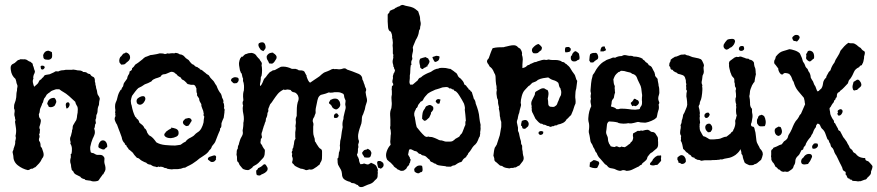

<svg xmlns="http://www.w3.org/2000/svg" viewBox="-20 -677 3569 781"><path d="M176 -249 172 -254Q176 -279 201 -279L205 -275Q211 -265 208 -259Q204 -251 203 -248Q196 -241 186 -241Q176 -241 176 -249ZM116 -357Q112 -350 114 -340.5Q116 -331 119 -324L128 -332Q132 -335 135 -339Q138 -346 140 -349Q142 -352 147 -354Q151 -360 157 -364Q159 -371 167 -372.5Q175 -374 182 -375Q193 -380 197.5 -382Q202 -384 204 -386Q206 -387 210 -387Q214 -387 216 -386Q224 -390 231 -391Q236 -391 239.5 -391.5Q243 -392 247 -393H265Q268 -393 271.5 -393Q275 -393 278 -394Q293 -392 294 -391Q300 -391 307 -390Q314 -389 319 -384H323Q328 -384 332 -382Q338 -376 346 -376Q352 -366 358 -365Q363 -363 364.5 -358.5Q366 -354 366 -349Q365 -344 368 -339Q367 -336 369 -330Q370 -327 370.5 -324.5Q371 -322 371 -319Q375 -308 375 -304Q376 -292 381 -287Q385 -281 386 -275Q383 -263 383 -258Q383 -251 382 -249Q377 -239 377 -228Q377 -217 372 -209Q372 -205 371.5 -202Q371 -199 371 -196Q368 -191 368.5 -186.5Q369 -182 370 -178Q370 -173 367 -171Q366 -163 365.5 -160Q365 -157 363 -154Q369 -139 363 -126Q361 -122 360 -119Q359 -116 357 -113Q354 -106 351.5 -97.5Q349 -89 347 -79Q346 -70 349 -58Q353 -54 360 -54Q371 -47 376 -47H387Q395 -47 400 -42Q405 -37 405 -32Q403 -19 406 -9Q408 -4 409 4.5Q410 13 407 19Q405 22 403.5 25Q402 28 400 32Q397 32 395 37Q389 45 386.5 48.5Q384 52 383 54Q382 57 377 59Q373 60 369.5 60.5Q366 61 361 61Q354 61 348 58Q343 57 339.5 57Q336 57 333 56Q326 56 325 52Q310 49 307 42Q297 37 289 33Q281 29 278 20Q276 18 273.5 16Q271 14 271 9Q269 2 269 -2.5Q269 -7 268 -9Q265 -17 265.5 -24Q266 -31 268 -36V-46Q266 -50 271 -52Q273 -62 272.5 -73Q272 -84 266 -93Q268 -98 267 -100Q263 -113 267 -121Q269 -125 269.5 -128.5Q270 -132 271 -135Q273 -141 273 -144Q272 -147 275 -152Q275 -165 279 -170Q286 -181 286 -182Q290 -187 291 -191Q292 -195 293 -200Q293 -205 295 -215Q296 -217 296 -224Q298 -241 292 -248Q288 -254 286 -263L261 -286Q253 -293 248.5 -296Q244 -299 239 -302Q234 -305 230 -307.5Q226 -310 221 -314H213Q211 -314 209 -314Q207 -314 205 -313Q197 -310 192.5 -308.5Q188 -307 184 -303Q181 -300 177 -298Q170 -292 170 -292Q168 -289 166 -285Q165 -283 163.5 -281Q162 -279 160 -277L157 -269Q156 -267 156 -265Q156 -263 155 -261Q150 -254 150 -250Q142 -234 142 -227Q142 -220 138 -212Q138 -201 142 -196Q147 -191 146 -183Q145 -175 142 -166Q138 -158 143 -149Q141 -143 142 -140Q142 -135 139 -130Q143 -122 139 -114Q138 -111 138.5 -108.5Q139 -106 139 -104Q145 -98 145 -85Q145 -79 150 -76Q152 -71 153 -67Q154 -63 156 -58Q161 -42 151 -32Q146 -20 139 -12.5Q132 -5 124 3Q118 5 116.5 6.5Q115 8 113 9Q105 9 103 11Q99 15 93 15Q71 10 52.5 -4.5Q34 -19 34 -44L31 -59Q33 -63 35 -69Q35 -73 37 -77Q42 -90 42 -96Q41 -101 43 -107Q45 -114 44.5 -117.5Q44 -121 43 -124Q47 -140 45 -155Q43 -170 41 -182Q44 -187 42 -192Q40 -198 41 -200Q37 -208 39 -219Q41 -229 37 -236Q37 -244 37.5 -248.5Q38 -253 40 -258Q44 -267 46 -281Q46 -289 47 -297.5Q48 -306 49 -307Q49 -313 49.5 -316.5Q50 -320 51 -324V-329Q46 -341 46 -346L43 -356Q27 -369 24 -392Q23 -400 23.5 -405Q24 -410 29 -415Q34 -417 36.5 -419Q39 -421 40 -421Q46 -426 49.5 -429.5Q53 -433 55 -433Q59 -433 62 -436H69Q77 -435 81 -436Q82 -436 88 -434Q99 -427 99 -427Q104 -427 108 -422L112 -419Q115 -410 114 -410Q117 -406 118 -399Q120 -391 122 -388Q122 -383 120.5 -379.5Q119 -376 117 -372Q114 -363 116 -357ZM147 -396 145 -406Q146 -410 152 -410Q160 -410 162 -404Q162 -401 159 -397.5Q156 -394 152 -394Q151 -394 147 -396ZM258 -261Q266 -256 262 -246Q260 -241 256.5 -238Q253 -235 250 -236Q246 -251 248.5 -256Q251 -261 258 -261ZM404 -69H401Q394 -69 391 -72Q380 -75 380 -81Q380 -89 384 -96Q388 -103 393 -105Q395 -106 399 -106Q407 -106 412 -98Q417 -90 416 -79Q412 -77 409 -74Q406 -71 404 -69ZM176 -471Q180 -470 183.5 -468.5Q187 -467 191 -465Q194 -445 189.5 -440Q185 -435 179 -434H174Q169 -434 164.5 -435Q160 -436 157 -441Q156 -444 156 -448Q154 -453 160 -462Q165 -469 172 -470Z M694 -462Q702 -461 705 -459.5Q708 -458 711 -456Q718 -456 724 -452Q726 -451 727 -450Q728 -449 730 -447Q735 -440 744 -435Q748 -433 749.5 -430Q751 -427 753 -425Q758 -419 760.5 -417Q763 -415 767 -414Q769 -412 771.5 -410Q774 -408 776 -406Q785 -404 785 -402Q793 -397 793 -397V-395Q801 -393 805 -389Q807 -387 809.5 -385Q812 -383 815 -381Q819 -376 829 -371Q836 -359 843 -353Q851 -346 856 -335L861 -328Q864 -319 868.5 -310.5Q873 -302 879 -295Q883 -285 883 -281Q886 -276 888 -270.5Q890 -265 888 -260Q892 -255 892 -244Q890 -236 894 -231Q893 -226 893 -224Q893 -222 893 -220L890 -198Q885 -188 881 -176Q881 -171 880.5 -164.5Q880 -158 875 -154V-148Q871 -140 869.5 -135.5Q868 -131 866 -127Q864 -122 862.5 -118Q861 -114 859 -109L855 -99Q853 -95 851 -93Q848 -90 844 -84.5Q840 -79 840 -76Q838 -71 832 -66Q829 -63 828 -60Q822 -53 815.5 -48.5Q809 -44 803 -40Q791 -33 780 -23Q758 -7 752 -5Q741 0 733 5Q726 5 722 7Q716 10 709 10Q707 11 700 11H695Q690 11 686 11Q682 11 679 12Q674 11 670 11Q666 11 664 10Q659 10 657 7Q649 7 646 4Q640 1 632 1Q631 1 630.5 1.5Q630 2 628 2Q626 2 624 0Q621 3 618 3Q617 3 616.5 2.5Q616 2 615 2Q611 0 606 0L599 -3Q594 -6 593 -7Q580 -8 575 -15L567 -18Q554 -24 550 -28Q545 -34 537 -35Q530 -43 527.5 -45.5Q525 -48 524 -50Q522 -54 519 -57L512 -63Q507 -68 504 -69Q502 -73 500.5 -75Q499 -77 497 -79Q494 -82 494 -86Q492 -86 489 -89Q486 -92 488 -94Q483 -97 479.5 -104Q476 -111 475 -119Q470 -133 467.5 -139.5Q465 -146 463 -151Q461 -156 459.5 -160.5Q458 -165 456 -170Q452 -175 448 -185.5Q444 -196 450 -205Q448 -211 449 -213Q450 -216 448 -220Q450 -226 449 -232Q448 -236 448 -244Q448 -252 450 -258Q452 -264 455 -270Q457 -280 460 -289.5Q463 -299 468 -307Q470 -312 475 -314Q474 -318 477 -321Q480 -324 481 -327Q482 -337 487 -343Q492 -349 497 -357Q498 -365 502 -372Q507 -377 507 -386Q511 -388 514.5 -391Q518 -394 517 -399Q525 -405 530 -414Q538 -420 542 -422Q548 -427 555.5 -432.5Q563 -438 565 -441Q573 -447 577 -447Q592 -453 592 -453L601 -454Q612 -456 618 -457Q624 -458 630 -460Q636 -460 641 -459.5Q646 -459 651 -457Q653 -457 659 -459Q660 -460 662 -460Q665 -460 667 -459Q678 -461 682.5 -460.5Q687 -460 689 -460ZM809 -216 808 -218Q808 -225 803 -235Q798 -246 799 -253Q796 -258 793 -263.5Q790 -269 790 -276L784 -285Q780 -289 782 -295Q780 -299 779.5 -302Q779 -305 779 -310V-318L778 -319Q776 -324 774.5 -327Q773 -330 768 -332H757Q751 -334 748.5 -334Q746 -334 744 -335Q740 -337 738 -341Q734 -345 730.5 -348Q727 -351 724 -352Q718 -354 716 -361Q712 -363 706 -367Q701 -370 698 -375Q691 -379 689 -382Q683 -385 678 -385Q676 -385 675 -384.5Q674 -384 673 -384Q665 -381 659 -378Q653 -375 648 -375Q638 -375 633 -365Q628 -363 623 -361Q618 -359 613 -358Q608 -356 603.5 -353.5Q599 -351 596 -346Q582 -338 569 -334Q562 -329 556 -325.5Q550 -322 543 -319Q538 -315 529.5 -304Q521 -293 517 -287L514 -277Q513 -274 513 -271.5Q513 -269 512 -267Q513 -252 515 -250Q518 -234 521.5 -223Q525 -212 530 -202Q536 -198 536 -194Q544 -191 547 -178Q554 -173 559.5 -168Q565 -163 568 -155Q575 -152 579 -137L586 -127Q596 -122 602.5 -115Q609 -108 616 -98Q631 -89 652.5 -87Q674 -85 692 -85Q694 -85 696 -85.5Q698 -86 700 -86Q710 -88 714 -88Q717 -90 719.5 -91.5Q722 -93 724 -95Q730 -99 734 -100Q739 -107 744.5 -111Q750 -115 755 -117L762 -121Q764 -123 768 -125Q777 -135 784 -139Q793 -144 799 -155Q805 -166 808 -179Q808 -185 809 -191Q810 -197 811 -203Q808 -205 808 -209Q808 -214 809 -216ZM568 -284 570 -281Q574 -273 566 -262Q564 -258 559 -254.5Q554 -251 550 -251Q546 -251 543 -252.5Q540 -254 538 -256Q536 -260 535.5 -264Q535 -268 537 -273Q539 -277 547 -281.5Q555 -286 562 -286Q564 -286 568 -284ZM677 -155 675 -158Q686 -157 695 -153.5Q704 -150 706 -142Q709 -127 698 -121.5Q687 -116 675 -115Q656 -115 649 -125Q647 -131 650 -134Q654 -138 655 -141L666 -149Q669 -151 671.5 -152Q674 -153 677 -155ZM757 -193Q761 -187 759 -184Q756 -181 754 -176Q747 -165 745 -165Q740 -165 738 -164Q736 -165 734 -166Q732 -167 730 -169Q726 -171 724.5 -176.5Q723 -182 727 -187L734 -194Q739 -195 747 -197Q753 -197 757 -193ZM859 -29Q856 -24 852.5 -21Q849 -18 843 -18Q838 -18 836 -20Q834 -22 831 -24Q825 -27 825.5 -31Q826 -35 829 -37Q831 -39 835 -40Q839 -41 847 -44Q849 -45 852 -45Q857 -45 859 -40V-36Q857 -34 859 -29ZM466 -423Q464 -430 466 -437.5Q468 -445 473 -448Q481 -460 485 -460Q489 -460 492 -464Q500 -462 505 -456Q510 -450 509 -440Q507 -434 504.5 -431Q502 -428 499 -426Q491 -420 489 -417Q485 -414 473 -414Z M943 -339Q939 -338 934 -338Q929 -338 927 -341Q925 -343 923.5 -344.5Q922 -346 920 -348Q919 -355 924 -358.5Q929 -362 935 -363Q940 -363 945.5 -361.5Q951 -360 951 -353Q951 -345 943 -339ZM1044 -369 1041 -363Q1041 -358 1040.5 -352.5Q1040 -347 1039 -342Q1038 -340 1037.5 -334Q1037 -328 1039 -327Q1043 -330 1048 -341Q1051 -349 1053 -353.5Q1055 -358 1061 -363Q1063 -366 1065 -368.5Q1067 -371 1069 -374Q1075 -380 1078 -384Q1080 -385 1082.5 -386Q1085 -387 1087 -389Q1089 -391 1092 -391Q1095 -391 1098 -392Q1108 -397 1112.5 -400Q1117 -403 1122 -405Q1125 -406 1132 -406Q1141 -406 1150 -403.5Q1159 -401 1167 -397H1182Q1193 -394 1195 -391Q1200 -391 1207 -390.5Q1214 -390 1218 -386Q1221 -381 1223 -376.5Q1225 -372 1227 -370V-366Q1235 -342 1242 -341Q1254 -349 1259.5 -353Q1265 -357 1270 -360Q1275 -363 1279.5 -366.5Q1284 -370 1289 -375Q1299 -383 1301 -383Q1309 -386 1313 -387.5Q1317 -389 1321 -391Q1329 -396 1336 -397Q1341 -395 1343 -396H1345H1350Q1352 -396 1354.5 -395.5Q1357 -395 1359 -395Q1368 -395 1375 -398Q1377 -399 1381 -399Q1387 -399 1392 -394Q1416 -386 1425 -382Q1434 -378 1440 -376Q1454 -369 1454 -354Q1455 -352 1456 -350Q1457 -348 1458 -346Q1459 -344 1459 -342.5Q1459 -341 1460 -339Q1463 -333 1464 -328Q1465 -323 1467 -320Q1472 -312 1467 -303Q1469 -288 1471 -281Q1475 -268 1471 -259Q1466 -246 1464 -232Q1462 -227 1460.5 -222Q1459 -217 1457 -212Q1452 -204 1452 -195Q1452 -190 1451.5 -185Q1451 -180 1450 -175Q1446 -164 1442.5 -153Q1439 -142 1437 -130Q1436 -123 1437 -115Q1437 -111 1439 -107Q1442 -101 1437 -90Q1437 -83 1438 -79Q1435 -71 1436 -64Q1436 -54 1432 -49Q1433 -41 1437 -37Q1437 -35 1438 -33.5Q1439 -32 1440 -30Q1440 -20 1446 -9Q1455 -9 1461 -12Q1470 -9 1472 -8.5Q1474 -8 1476 -8Q1480 -8 1483 -11Q1485 -11 1489 -15Q1501 -10 1505.5 -7Q1510 -4 1512 1Q1518 13 1517 17Q1515 21 1517 26Q1516 30 1516 39Q1516 46 1511 51Q1504 57 1499 63Q1492 70 1477 74L1463 80Q1461 81 1457.5 82.5Q1454 84 1449 84Q1445 84 1443 83Q1436 79 1437 77L1436 76Q1426 73 1426 71Q1421 69 1419.5 68.5Q1418 68 1416 68Q1408 68 1405 63Q1391 60 1381 53Q1371 46 1371 30Q1370 20 1367 14Q1364 8 1359 0Q1354 -7 1353.5 -15Q1353 -23 1353 -28Q1351 -32 1356 -35Q1357 -38 1357 -42Q1357 -46 1358 -49Q1358 -52 1358.5 -55.5Q1359 -59 1361 -62Q1364 -73 1363 -79Q1363 -81 1362.5 -83.5Q1362 -86 1363 -90Q1363 -105 1367 -116Q1369 -132 1370.5 -142Q1372 -152 1374 -160Q1371 -177 1377 -193Q1377 -198 1377.5 -201.5Q1378 -205 1379 -208L1382 -221Q1387 -237 1386 -243Q1385 -247 1384.5 -250.5Q1384 -254 1385 -259Q1387 -268 1384 -272Q1380 -281 1380 -284Q1380 -288 1378.5 -292Q1377 -296 1373 -297L1366 -300Q1360 -302 1354 -302H1341Q1333 -300 1324 -300Q1322 -300 1321 -300.5Q1320 -301 1318 -301Q1316 -301 1312 -299Q1305 -296 1298.5 -294.5Q1292 -293 1285 -291Q1277 -286 1274 -278Q1271 -270 1269 -258Q1266 -245 1264.5 -236.5Q1263 -228 1264 -220Q1264 -215 1261 -210Q1260 -208 1259.5 -205.5Q1259 -203 1258 -201Q1252 -194 1252 -184Q1256 -173 1255 -169Q1254 -166 1254 -162Q1254 -151 1254 -140.5Q1254 -130 1257 -122L1260 -113Q1261 -108 1261 -102Q1263 -100 1264.5 -97.5Q1266 -95 1268 -91Q1272 -85 1276 -79Q1280 -73 1285 -71Q1290 -68 1290 -60.5Q1290 -53 1290 -45Q1290 -37 1289.5 -31Q1289 -25 1286 -20Q1282 -14 1281 -10Q1279 -5 1276 -5Q1274 -3 1272.5 -2Q1271 -1 1269 1Q1260 7 1255 10Q1250 13 1245 13Q1241 13 1239 12Q1232 14 1228 15Q1226 15 1226 15Q1222 15 1220 13Q1210 9 1203 9Q1200 8 1189.5 3Q1179 -2 1177 -5Q1175 -9 1172 -11Q1170 -11 1168 -17Q1173 -31 1169 -38Q1166 -44 1169 -51Q1164 -58 1170 -65Q1169 -69 1170 -72Q1174 -76 1174 -84Q1176 -91 1176 -94.5Q1176 -98 1177 -102Q1177 -105 1182 -113Q1181 -116 1181 -119.5Q1181 -123 1181 -126V-139Q1182 -145 1182.5 -149.5Q1183 -154 1183 -157Q1182 -159 1182 -161.5Q1182 -164 1182 -166Q1183 -171 1183.5 -176Q1184 -181 1183 -187Q1182 -195 1187 -206V-215Q1187 -226 1187.5 -238Q1188 -250 1191 -261Q1196 -272 1194.5 -280.5Q1193 -289 1188 -294Q1183 -301 1174 -302Q1167 -303 1162 -311Q1152 -313 1150 -313Q1148 -313 1146.5 -312.5Q1145 -312 1143 -312Q1141 -312 1140.5 -311.5Q1140 -311 1139 -311Q1138 -311 1134 -313Q1118 -305 1109.5 -294.5Q1101 -284 1093 -272Q1085 -259 1079 -253Q1078 -251 1077 -248.5Q1076 -246 1075 -243Q1074 -241 1073 -238.5Q1072 -236 1071 -233Q1073 -223 1068 -218Q1068 -212 1066.5 -206Q1065 -200 1062 -195Q1061 -190 1061 -187Q1061 -184 1060 -182Q1059 -180 1058 -178.5Q1057 -177 1057 -175Q1056 -171 1055 -168.5Q1054 -166 1053 -164Q1052 -160 1051 -157Q1050 -154 1049 -151Q1049 -149 1047 -143Q1045 -139 1044 -134Q1043 -129 1045 -123Q1047 -116 1041 -112Q1041 -105 1040 -102Q1038 -94 1044 -89Q1047 -85 1048 -81Q1051 -76 1053 -73Q1055 -70 1057 -68Q1058 -64 1057 -57Q1057 -40 1048 -32L1031 -14Q1023 -7 1018 -5Q1014 -3 1011 -1Q1008 1 1006 5Q995 14 989 15Q979 15 970 11Q969 11 966 8Q963 5 962 3Q954 -5 952 -12Q950 -18 945 -21Q944 -26 944 -30.5Q944 -35 944 -39Q943 -41 943 -43.5Q943 -46 942 -49Q943 -54 943 -62Q943 -68 947 -72Q947 -77 948 -81.5Q949 -86 951 -88Q952 -93 953 -96.5Q954 -100 955 -103Q956 -106 957 -109Q958 -112 959 -114Q966 -126 967 -130Q968 -134 968 -136Q966 -147 968 -152Q969 -157 969.5 -164Q970 -171 970 -173Q969 -176 971 -182Q972 -186 972 -192Q972 -203 970.5 -210Q969 -217 968 -224Q966 -237 969 -248Q967 -252 967 -255.5Q967 -259 967 -262L970 -269Q968 -286 969 -295Q970 -304 972 -309Q973 -323 972.5 -329Q972 -335 971 -340Q967 -349 969 -356Q967 -361 966 -364Q965 -367 965 -369Q964 -371 964 -373.5Q964 -376 963 -378Q959 -380 959 -384L956 -391Q951 -414 952.5 -423Q954 -432 957 -439Q961 -444 962 -445.5Q963 -447 964 -447Q965 -447 965.5 -446.5Q966 -446 967 -446Q976 -458 984 -458Q989 -461 995 -461Q1000 -461 1001 -462Q1015 -461 1022 -452Q1023 -449 1028 -444Q1030 -441 1035 -437Q1036 -434 1038 -431.5Q1040 -429 1042 -426Q1047 -420 1044 -412Q1048 -391 1044 -369ZM1318 -260 1322 -267Q1324 -272 1328 -272Q1334 -276 1342 -276Q1353 -276 1357 -270Q1359 -268 1361 -264.5Q1363 -261 1363 -258Q1367 -247 1358 -238Q1352 -232 1347 -232Q1344 -232 1340 -234Q1332 -238 1330 -244Q1329 -247 1326.5 -249.5Q1324 -252 1322 -254Q1318 -255 1318 -260ZM1358 -207Q1355 -197 1346 -197Q1342 -197 1339 -198Q1337 -207 1340.5 -211.5Q1344 -216 1348 -216Q1351 -216 1352 -215ZM1051 -469Q1044 -472 1041 -474L1039 -477Q1027 -492 1033 -501Q1040 -505 1046 -505Q1052 -505 1055 -501.5Q1058 -498 1059 -494Q1062 -484 1059 -479Q1056 -474 1051 -469ZM1065 -449Q1069 -455 1069 -455Q1076 -462 1083 -462Q1084 -463 1088 -463Q1092 -463 1093 -460Q1098 -458 1102.5 -452Q1107 -446 1104 -438Q1099 -430 1096 -425.5Q1093 -421 1087 -418L1075 -419Q1071 -429 1068 -433Q1064 -439 1065 -449ZM1022 17Q1024 15 1026 13.5Q1028 12 1030 7Q1032 6 1034.5 5Q1037 4 1040 2Q1042 1 1044 -0.5Q1046 -2 1048 -4Q1050 -6 1052 -7.5Q1054 -9 1056 -9Q1057 -9 1061 -7Q1064 -2 1067 3Q1070 8 1068 15Q1064 22 1057.5 26Q1051 30 1043 33Q1039 37 1035 37Q1031 37 1025 35Q1023 32 1022.5 27Q1022 22 1022 17ZM1462 -37Q1461 -39 1460 -41.5Q1459 -44 1457 -46Q1453 -50 1453 -56Q1459 -65 1462 -66.5Q1465 -68 1467 -68Q1472 -68 1476 -72Q1487 -66 1488 -62L1491 -55Q1489 -43 1486.5 -39.5Q1484 -36 1479 -36Q1474 -36 1470.5 -36Q1467 -36 1462 -37Z M1522 -22Q1527 -23 1531 -20Q1535 -17 1538 -15Q1543 -6 1538 2Q1536 4 1533 6.5Q1530 9 1528 9Q1524 7 1522 6Q1520 5 1518 5Q1513 -14 1514.5 -18Q1516 -22 1519 -22ZM1750 -12H1746Q1743 -16 1736 -18Q1729 -20 1728 -27Q1724 -29 1716 -37Q1710 -44 1699 -45Q1693 -47 1692 -50Q1686 -52 1684 -52Q1682 -54 1680 -56Q1678 -58 1676 -60Q1673 -62 1666 -63L1656 -68Q1652 -70 1650 -70Q1648 -70 1644 -68Q1642 -60 1642 -58Q1642 -56 1640 -48Q1642 -44 1644 -41Q1648 -37 1647 -33Q1652 -28 1650 -25Q1648 -19 1648 -16Q1644 -12 1644 -6Q1642 -4 1640.5 -2.5Q1639 -1 1637 1Q1633 7 1632 10L1626 14Q1623 18 1615 18Q1610 18 1608 17Q1605 15 1602.5 14Q1600 13 1597 12Q1593 7 1587 4Q1581 0 1580 -4Q1574 -10 1574 -10Q1570 -15 1567.5 -16.5Q1565 -18 1563 -20Q1561 -22 1559 -23.5Q1557 -25 1555 -27Q1547 -42 1552.5 -59.5Q1558 -77 1569 -88Q1568 -93 1567.5 -98Q1567 -103 1568 -108Q1569 -121 1569 -125Q1569 -129 1570 -131V-136Q1570 -139 1569.5 -142Q1569 -145 1569 -148Q1566 -155 1567 -161Q1568 -163 1568 -165Q1568 -167 1568 -169Q1568 -182 1568 -191Q1568 -200 1567 -208Q1566 -224 1572 -237Q1573 -244 1573.5 -251Q1574 -258 1573 -265Q1571 -281 1574 -292V-304Q1574 -311 1573 -314Q1574 -317 1574 -324Q1574 -328 1579 -330Q1580 -334 1579 -337Q1576 -340 1576 -344Q1576 -348 1576.5 -350.5Q1577 -353 1578 -356Q1579 -360 1578 -367Q1580 -372 1580.5 -375.5Q1581 -379 1583 -381Q1585 -383 1585.5 -386.5Q1586 -390 1587 -393Q1583 -395 1583 -400Q1583 -405 1580 -406Q1580 -408 1580 -410.5Q1580 -413 1579 -415Q1577 -421 1577 -425Q1577 -431 1578 -434Q1579 -436 1579 -438.5Q1579 -441 1580 -443Q1579 -445 1579.5 -447.5Q1580 -450 1580 -452Q1580 -457 1578 -459V-481Q1576 -492 1578 -503Q1577 -508 1577 -514Q1577 -517 1575 -523Q1576 -527 1574 -537Q1573 -540 1572 -542.5Q1571 -545 1570 -548Q1560 -551 1558.5 -566Q1557 -581 1557 -589V-618Q1558 -620 1559.5 -621.5Q1561 -623 1563 -625L1566 -633Q1574 -637 1579 -639Q1583 -639 1589 -645Q1595 -647 1597 -649L1606 -652Q1611 -657 1619 -657Q1624 -655 1630 -653.5Q1636 -652 1642 -651Q1644 -650 1646.5 -650Q1649 -650 1651 -649Q1662 -646 1668.5 -641Q1675 -636 1681 -631Q1686 -616 1687.5 -611Q1689 -606 1689 -596Q1690 -593 1690 -590.5Q1690 -588 1691 -586Q1692 -581 1691 -575Q1688 -565 1689 -564Q1689 -561 1688.5 -559.5Q1688 -558 1686 -555Q1684 -553 1684 -548Q1682 -531 1671 -514L1664 -497Q1662 -493 1661 -490Q1660 -487 1659 -483Q1661 -476 1660 -469.5Q1659 -463 1657 -456Q1656 -451 1656 -449Q1656 -447 1656 -446Q1658 -439 1657 -436Q1656 -433 1654 -430Q1652 -426 1653 -418Q1655 -412 1651 -412Q1650 -406 1649.5 -400.5Q1649 -395 1649 -390Q1649 -384 1648.5 -379.5Q1648 -375 1647 -370Q1647 -364 1647 -359Q1647 -354 1646 -349Q1644 -338 1650 -332Q1652 -333 1656 -333H1659Q1665 -338 1669.5 -342Q1674 -346 1679 -350Q1684 -361 1692 -362Q1696 -366 1699.5 -368.5Q1703 -371 1707 -373Q1710 -375 1713.5 -376.5Q1717 -378 1721 -380Q1726 -382 1730 -383.5Q1734 -385 1739 -389Q1746 -394 1756 -397Q1763 -397 1767 -400Q1772 -401 1775 -401Q1778 -401 1781 -401Q1794 -401 1804 -398Q1806 -397 1810 -397H1812Q1824 -389 1826.5 -387Q1829 -385 1831 -383Q1838 -380 1841 -372Q1845 -362 1852 -359Q1860 -351 1863.5 -346Q1867 -341 1869 -333Q1877 -330 1880 -322Q1885 -320 1886 -314Q1891 -312 1893 -309Q1894 -305 1899 -303L1903 -290Q1904 -287 1905 -284Q1906 -281 1907 -276Q1914 -268 1915 -256Q1921 -241 1925 -226.5Q1929 -212 1930 -197Q1931 -189 1932 -183Q1933 -177 1935 -169Q1934 -162 1935 -154Q1935 -149 1933 -139Q1934 -135 1933 -131Q1932 -129 1932 -123Q1929 -119 1927.5 -115Q1926 -111 1924 -106Q1920 -96 1914 -90Q1904 -82 1898 -71L1892 -62Q1890 -59 1885 -54Q1883 -47 1880 -45Q1878 -44 1876 -38Q1864 -31 1861 -24Q1858 -17 1851 -17Q1848 -16 1842.5 -13Q1837 -10 1835 -8Q1831 -4 1825 -4Q1821 -4 1814 1H1804Q1797 1 1795 0.5Q1793 0 1792 -1Q1784 -2 1778.5 -2.5Q1773 -3 1768 -4Q1758 -5 1750 -12ZM1795 -323Q1790 -322 1785 -322Q1781 -322 1777 -320.5Q1773 -319 1767 -317L1757 -314Q1752 -313 1750 -312Q1748 -311 1746 -310L1733 -304Q1729 -302 1726 -300Q1723 -298 1720 -296Q1717 -292 1710 -285Q1707 -282 1705 -278.5Q1703 -275 1701 -271Q1698 -265 1694 -265Q1689 -263 1688 -259Q1687 -257 1683 -253Q1680 -249 1679 -244Q1677 -238 1673 -237Q1672 -234 1670.5 -230.5Q1669 -227 1667 -224Q1664 -217 1665 -208Q1668 -199 1668 -197Q1668 -192 1669 -190Q1671 -174 1675 -160Q1683 -150 1690.5 -141Q1698 -132 1708 -123Q1713 -120 1717 -120Q1719 -120 1721 -122Q1725 -120 1731 -120Q1736 -120 1740.5 -118.5Q1745 -117 1750 -115Q1753 -113 1759 -111Q1767 -106 1772 -106H1776Q1784 -104 1786 -103Q1788 -102 1790 -101.5Q1792 -101 1795 -101H1805H1810Q1820 -101 1825 -106Q1827 -107 1828.5 -108.5Q1830 -110 1832 -112Q1835 -113 1841 -117L1848 -121Q1853 -130 1859 -135Q1861 -139 1862.5 -143Q1864 -147 1866 -152Q1869 -161 1873 -169Q1873 -174 1873 -179Q1873 -184 1875 -186Q1874 -201 1873 -210Q1872 -219 1871 -227Q1870 -231 1871 -234Q1872 -237 1870 -246Q1869 -248 1868.5 -251.5Q1868 -255 1866 -258Q1864 -261 1862.5 -264.5Q1861 -268 1859 -271Q1856 -276 1849 -287.5Q1842 -299 1837 -303Q1835 -306 1830 -307Q1826 -309 1825 -313Q1820 -313 1818 -314.5Q1816 -316 1814 -318Q1813 -317 1810 -317Q1807 -317 1804 -321Q1800 -323 1795 -323ZM1742 -242Q1744 -234 1741 -229Q1738 -224 1733 -219V-214Q1726 -199 1726 -199Q1722 -196 1716 -190Q1713 -186 1708 -186H1705L1697 -194Q1697 -207 1699 -217Q1701 -227 1708 -235Q1710 -240 1711 -241.5Q1712 -243 1714 -245Q1722 -249 1724.5 -249.5Q1727 -250 1728 -250Q1734 -250 1742 -242ZM1772 -272Q1771 -270 1770.5 -267Q1770 -264 1769 -261Q1769 -255 1764 -255Q1758 -255 1756 -259Q1753 -262 1752 -265Q1755 -274 1764 -274Q1766 -274 1772 -272ZM1719 -411V-407Q1715 -407 1712 -404Q1709 -401 1705 -401Q1701 -397 1700.5 -396.5Q1700 -396 1699 -396Q1696 -396 1692.5 -399Q1689 -402 1689 -404V-409Q1684 -426 1687 -433.5Q1690 -441 1695 -440Q1701 -443 1705 -443L1710 -445L1722 -439Q1722 -437 1726 -431Q1728 -428 1726.5 -423.5Q1725 -419 1723 -416ZM1767 -448Q1769 -443 1766 -436Q1763 -429 1758 -428Q1755 -425 1749 -425Q1746 -428 1742.5 -435Q1739 -442 1739 -445Q1746 -447 1748.5 -448Q1751 -449 1754 -450Q1759 -450 1767 -448ZM1697 -2Q1699 6 1699 14Q1699 24 1689 24Q1686 28 1682 28Q1675 28 1667 22Q1664 13 1665 11Q1667 6 1669 5Q1671 4 1671 3Q1677 -2 1680.5 -3Q1684 -4 1688 -4Q1694 -4 1697 -2Z M2103 -164 2100 -165Q2099 -172 2101 -178Q2103 -182 2102 -185Q2111 -189 2116 -189Q2123 -189 2127 -183Q2134 -174 2128 -163Q2120 -156 2118 -154.5Q2116 -153 2114 -153Q2106 -153 2105 -156.5Q2104 -160 2103 -164ZM2105 -400Q2119 -403 2123 -409Q2127 -413 2132 -413Q2140 -419 2141 -418Q2151 -423 2154 -424Q2156 -424 2157.5 -424.5Q2159 -425 2161 -425Q2165 -427 2168 -428Q2171 -429 2172 -429Q2187 -434 2192 -434H2195Q2197 -434 2198.5 -433.5Q2200 -433 2202 -433Q2204 -433 2212 -435Q2216 -434 2219 -433.5Q2222 -433 2226 -433Q2233 -433 2240 -433Q2247 -433 2255 -431Q2261 -430 2267 -425Q2275 -425 2279 -419Q2287 -415 2287 -413Q2296 -407 2302 -396Q2305 -391 2307.5 -387Q2310 -383 2314 -378Q2320 -371 2322 -361Q2324 -352 2328 -348Q2327 -340 2326 -332.5Q2325 -325 2324 -317Q2320 -305 2320 -287Q2320 -284 2320 -280Q2320 -276 2321 -272Q2322 -263 2321 -256Q2316 -245 2314.5 -239Q2313 -233 2311 -228Q2309 -223 2307 -218.5Q2305 -214 2303 -209Q2295 -202 2292 -198Q2290 -196 2288.5 -194.5Q2287 -193 2285 -192Q2280 -182 2270 -177Q2260 -172 2248 -170Q2247 -167 2242 -167H2240Q2237 -168 2233 -164Q2225 -164 2223 -162Q2222 -161 2219 -161Q2217 -161 2212 -164Q2205 -164 2200 -168Q2196 -170 2190 -170Q2188 -172 2186 -173Q2184 -174 2179 -174Q2171 -179 2167 -184Q2163 -189 2158 -194Q2151 -210 2148 -215Q2145 -219 2143 -227V-237Q2141 -241 2143 -245Q2138 -258 2145 -271Q2147 -274 2148 -277Q2149 -280 2151 -283Q2154 -288 2156 -294Q2155 -302 2161.5 -305.5Q2168 -309 2173 -312Q2176 -314 2180.5 -316Q2185 -318 2190 -318Q2195 -318 2198 -315Q2204 -311 2207 -311Q2212 -303 2211 -293Q2210 -283 2208 -276Q2209 -271 2209.5 -266Q2210 -261 2210 -256Q2210 -246 2218 -243Q2227 -242 2230 -242Q2233 -242 2235 -243Q2243 -248 2244.5 -250.5Q2246 -253 2247 -256Q2248 -260 2252 -268Q2256 -280 2259 -285Q2263 -290 2263 -300Q2263 -306 2262 -309Q2260 -313 2260 -317Q2255 -322 2254 -328.5Q2253 -335 2251 -340Q2243 -348 2231 -351Q2220 -354 2210 -362Q2200 -361 2189 -359Q2178 -357 2168 -352Q2163 -347 2158 -345Q2153 -343 2145 -340L2138 -333Q2135 -329 2130 -327Q2125 -322 2121.5 -318Q2118 -314 2115 -311Q2107 -303 2102.5 -286.5Q2098 -270 2098 -258Q2101 -251 2098 -243Q2093 -226 2092 -218Q2089 -212 2087 -201Q2086 -191 2084 -189Q2082 -183 2082.5 -179Q2083 -175 2084 -172L2087 -158V-145Q2092 -136 2093 -125Q2094 -120 2095.5 -114Q2097 -108 2099 -103Q2099 -91 2102 -88Q2104 -86 2104 -82Q2104 -78 2104 -73Q2104 -69 2106 -61Q2106 -57 2106.5 -53.5Q2107 -50 2108 -45Q2113 -32 2107 -22L2093 -4Q2091 -3 2089.5 -2.5Q2088 -2 2086 -1Q2082 1 2078 4H2075Q2070 4 2068 6H2059Q2057 7 2055.5 7Q2054 7 2052 8Q2035 6 2029.5 3Q2024 0 2022 -2Q2015 -2 2011 -6L2000 -16Q1994 -19 1991 -25Q1991 -33 1990 -35L1987 -44Q1988 -54 1989.5 -63Q1991 -72 1993 -77Q1995 -79 1996 -81Q1997 -83 1998 -85L2000 -87Q2003 -97 2006.5 -107Q2010 -117 2013 -127L2018 -156Q2019 -158 2019 -164V-181Q2018 -184 2016.5 -188.5Q2015 -193 2015 -198Q2013 -204 2013 -208Q2013 -213 2012.5 -217.5Q2012 -222 2011 -227Q2008 -234 2010 -240Q2005 -256 2006 -264Q2006 -272 2002 -278Q2000 -288 1999.5 -295.5Q1999 -303 2001 -311Q1999 -317 2000 -322Q2000 -325 1999.5 -327.5Q1999 -330 1998 -334Q1997 -341 1996.5 -347.5Q1996 -354 1996 -360Q1996 -373 1991 -379Q1986 -392 1981.5 -397.5Q1977 -403 1972 -406L1967 -415Q1962 -420 1961 -426Q1960 -432 1968 -440Q1973 -454 1976 -462.5Q1979 -471 1984 -481Q1996 -484 2006.5 -484.5Q2017 -485 2029 -485Q2034 -487 2040.5 -488Q2047 -489 2053 -491Q2058 -492 2061.5 -492.5Q2065 -493 2069 -493Q2079 -493 2085 -487Q2087 -484 2090 -482.5Q2093 -481 2096 -479Q2106 -465 2103 -454Q2105 -449 2106 -442Q2107 -435 2106 -428Q2105 -421 2105 -414Q2105 -407 2105 -400ZM2190 -141Q2191 -128 2176 -128Q2168 -136 2171 -136V-140Q2176 -144 2181 -144Q2184 -144 2186 -143Q2188 -142 2190 -141ZM2171 -498Q2185 -487 2184.5 -482Q2184 -477 2181 -472Q2176 -470 2175 -468Q2171 -464 2168 -462Q2165 -460 2158 -460Q2152 -460 2149 -461Q2140 -470 2146 -481Q2160 -497 2171 -498ZM2280 -464Q2278 -467 2278 -473Q2278 -479 2280 -484Q2284 -486 2291 -486Q2295 -486 2296 -485Q2297 -483 2298.5 -482Q2300 -481 2302 -479Q2302 -468 2295 -466Q2288 -464 2280 -464ZM2322 -469Q2334 -461 2334 -460Q2336 -456 2336 -453Q2339 -441 2336 -435Q2334 -434 2331 -433Q2328 -432 2326 -430Q2323 -427 2315 -427Q2304 -427 2302 -438Q2301 -450 2305 -451Q2309 -452 2307 -457Q2309 -459 2310.5 -460.5Q2312 -462 2313 -464Q2314 -467 2322 -469Z M2379 -15 2395 -26 2405 -24Q2408 -21 2413 -21Q2420 -15 2416 -8Q2414 -4 2412.5 -0.5Q2411 3 2409 6Q2406 7 2400 7Q2391 7 2379 2Q2378 -1 2378.5 -3.5Q2379 -6 2379 -8Q2379 -10 2379.5 -11.5Q2380 -13 2379 -15ZM2521 -78Q2524 -80 2527 -81.5Q2530 -83 2532 -85Q2534 -87 2537 -89Q2540 -91 2543 -93Q2545 -98 2547.5 -99.5Q2550 -101 2552 -104Q2557 -115 2555 -121Q2554 -124 2554.5 -127Q2555 -130 2555 -134L2571 -143Q2573 -145 2576 -145Q2577 -145 2578 -144.5Q2579 -144 2580 -144Q2584 -146 2589 -146Q2592 -146 2593 -145Q2600 -147 2604.5 -148Q2609 -149 2616 -149L2622 -146Q2624 -144 2627 -142Q2630 -140 2635 -140Q2640 -140 2644 -136Q2648 -132 2649 -129Q2656 -119 2656 -117Q2657 -109 2656.5 -106Q2656 -103 2657 -101Q2657 -98 2657 -89Q2657 -80 2652 -74L2639 -63Q2633 -57 2630 -56Q2627 -55 2625 -52.5Q2623 -50 2621 -48L2614 -39Q2612 -30 2609 -26.5Q2606 -23 2602 -20Q2598 -17 2594.5 -14Q2591 -11 2589 -6Q2584 -6 2582 -3Q2577 2 2574 2Q2562 8 2551.5 13Q2541 18 2528 18Q2522 15 2516 15Q2512 15 2510 16Q2506 18 2502 18Q2495 17 2490 15Q2485 13 2479 10L2470 8Q2457 7 2452 0Q2448 -6 2441 -9Q2436 -14 2431.5 -20Q2427 -26 2422 -31Q2412 -40 2407 -55Q2403 -58 2401.5 -62Q2400 -66 2398 -71Q2397 -72 2393 -79Q2392 -83 2388 -91Q2384 -95 2382 -102Q2380 -113 2379.5 -117.5Q2379 -122 2378 -126L2375 -139Q2375 -142 2375 -145.5Q2375 -149 2376 -152Q2378 -170 2374 -182Q2373 -186 2373 -189.5Q2373 -193 2373 -196Q2374 -212 2377 -223.5Q2380 -235 2385 -245Q2385 -249 2384 -252Q2382 -260 2382 -265Q2382 -270 2384 -275Q2382 -282 2382.5 -286.5Q2383 -291 2384 -298Q2382 -302 2382 -309Q2383 -323 2384.5 -338.5Q2386 -354 2390 -366Q2390 -372 2394 -376Q2397 -379 2400 -385Q2404 -393 2405 -394L2412 -404Q2427 -423 2441 -429Q2446 -433 2449.5 -434Q2453 -435 2455 -436L2464 -439Q2466 -440 2469.5 -441.5Q2473 -443 2477 -443Q2480 -443 2482 -442Q2494 -449 2509 -449Q2515 -453 2521 -453Q2525 -453 2533 -451Q2542 -449 2543 -450H2546Q2553 -450 2557 -447Q2579 -447 2594 -438Q2594 -434 2600 -432Q2602 -430 2603.5 -428.5Q2605 -427 2606 -425Q2610 -423 2613.5 -420Q2617 -417 2619 -412Q2630 -408 2633 -400Q2635 -395 2637.5 -391Q2640 -387 2642 -383Q2644 -376 2644.5 -373.5Q2645 -371 2645 -368Q2646 -366 2650 -362Q2653 -359 2655 -356Q2655 -350 2657 -342Q2659 -334 2659 -328Q2661 -323 2661.5 -315.5Q2662 -308 2662 -300Q2662 -296 2660 -290Q2655 -276 2660 -265Q2664 -258 2659 -252Q2662 -236 2658 -228Q2656 -223 2655 -217.5Q2654 -212 2653 -207Q2651 -196 2647 -196Q2646 -194 2641 -191Q2636 -188 2630 -185.5Q2624 -183 2618 -181Q2612 -179 2610 -179Q2608 -178 2603 -178Q2599 -178 2595 -178.5Q2591 -179 2586 -179Q2582 -180 2579.5 -180.5Q2577 -181 2575 -181Q2573 -181 2572 -180.5Q2571 -180 2570 -180Q2564 -178 2558.5 -177Q2553 -176 2548 -175H2544Q2539 -175 2536 -176Q2528 -174 2516 -174Q2513 -174 2504 -175Q2495 -176 2492 -179Q2484 -181 2474 -182Q2464 -183 2457 -183Q2450 -178 2449 -170Q2448 -165 2448 -160.5Q2448 -156 2447 -151Q2446 -146 2445.5 -141Q2445 -136 2447 -131Q2449 -126 2451 -121.5Q2453 -117 2453 -112Q2453 -102 2458 -92Q2460 -90 2461.5 -87.5Q2463 -85 2464 -82Q2473 -79 2481 -79Q2484 -82 2489 -82Q2490 -82 2494 -80Q2498 -78 2500 -78Q2505 -78 2508 -81Q2513 -79 2514 -79Q2515 -79 2516 -79Q2520 -79 2521 -78ZM2582 -336 2580 -340Q2577 -346 2574.5 -351.5Q2572 -357 2570 -363Q2565 -374 2551 -377Q2549 -379 2546 -381Q2544 -381 2543 -382L2530 -385Q2525 -387 2519.5 -388Q2514 -389 2509 -389Q2505 -389 2504 -388Q2501 -384 2496 -384Q2485 -375 2482.5 -370.5Q2480 -366 2479 -364L2475 -354Q2476 -346 2476.5 -340Q2477 -334 2480 -329Q2482 -324 2480 -319Q2481 -316 2481 -310Q2481 -304 2482 -301Q2479 -291 2479 -291Q2478 -286 2477.5 -282Q2477 -278 2475 -276Q2469 -270 2468 -262Q2468 -256 2467 -253Q2466 -251 2466 -248.5Q2466 -246 2465 -244Q2470 -242 2478 -240Q2486 -236 2488 -233H2496Q2502 -235 2505 -235Q2508 -235 2510 -235Q2517 -235 2523.5 -234.5Q2530 -234 2538 -233Q2543 -232 2549 -231.5Q2555 -231 2560 -231Q2563 -231 2566.5 -231Q2570 -231 2573 -232Q2583 -232 2583 -236Q2583 -238 2584 -239.5Q2585 -241 2586 -243Q2591 -248 2591.5 -257Q2592 -266 2591 -269Q2591 -283 2592 -287Q2592 -294 2591 -297Q2590 -308 2588.5 -317.5Q2587 -327 2582 -336ZM2552 -245Q2545 -256 2546 -258.5Q2547 -261 2550 -262Q2551 -264 2552.5 -265Q2554 -266 2555 -268Q2556 -270 2557 -271.5Q2558 -273 2559 -275H2561Q2565 -275 2567 -273Q2569 -271 2571 -270.5Q2573 -270 2575 -269Q2582 -261 2577 -254Q2572 -247 2564 -245Q2560 -247 2558 -247Q2556 -247 2552 -245ZM2669 -45Q2670 -40 2669 -35Q2668 -30 2669 -28Q2671 -24 2665 -18Q2654 -5 2652 -6H2647Q2641 -4 2637 -4Q2632 -4 2627.5 -5.5Q2623 -7 2624 -11Q2624 -14 2628 -17Q2635 -24 2636 -29Q2643 -37 2647.5 -40Q2652 -43 2655 -44Q2658 -44 2661.5 -44Q2665 -44 2669 -45ZM2404 -462Q2409 -460 2410 -457Q2411 -454 2413 -449Q2415 -437 2407 -434Q2400 -430 2393 -423H2389H2382Q2381 -424 2377 -431Q2378 -442 2378.5 -447Q2379 -452 2381 -457Q2388 -461 2392 -461.5Q2396 -462 2404 -462ZM2441 -487Q2440 -483 2442 -480Q2446 -477 2444 -472Q2440 -470 2437 -469Q2436 -468 2435 -468H2422Q2423 -488 2435 -488Q2439 -488 2441 -487Z M2740 -15Q2740 -21 2737 -25Q2734 -28 2736 -37Q2745 -45 2751 -46Q2762 -46 2767 -35Q2770 -31 2770 -20Q2765 -10 2754 -10Q2751 -10 2748 -13Q2744 -15 2740 -15ZM2863 -218 2867 -212Q2866 -206 2862 -201.5Q2858 -197 2853 -197Q2849 -197 2846 -202Q2844 -210 2848.5 -214.5Q2853 -219 2859 -219Q2862 -219 2863 -218ZM2858 -141Q2847 -150 2849 -163Q2851 -169 2855 -171.5Q2859 -174 2863 -174Q2867 -174 2869 -173Q2871 -171 2874 -167Q2877 -163 2877 -158Q2878 -152 2875.5 -148Q2873 -144 2870 -140Q2868 -140 2866 -139.5Q2864 -139 2862 -139Q2858 -139 2858 -141ZM2955 -139Q2960 -141 2962 -145Q2962 -148 2966 -154Q2972 -169 2971 -179Q2970 -184 2971 -188Q2972 -192 2974 -196Q2975 -204 2977 -206Q2974 -215 2974 -224Q2974 -229 2974 -232.5Q2974 -236 2975 -241Q2973 -249 2975 -252Q2972 -259 2971.5 -268.5Q2971 -278 2974 -283Q2974 -298 2973 -301Q2972 -307 2972.5 -310Q2973 -313 2974 -315Q2974 -320 2970 -325Q2969 -329 2969 -336Q2969 -339 2967 -343Q2968 -353 2966 -358Q2956 -368 2955 -373Q2954 -376 2953 -378.5Q2952 -381 2951 -383L2947 -399Q2945 -407 2945.5 -411Q2946 -415 2945 -418Q2945 -425 2949 -429L2968 -443Q2969 -444 2976 -446Q2979 -445 2984 -445Q2988 -447 2991 -447Q2995 -447 2999 -445Q3001 -444 3003 -443.5Q3005 -443 3008 -442L3015 -439Q3017 -439 3019 -438.5Q3021 -438 3025 -438Q3028 -434 3031 -434Q3035 -434 3040 -430.5Q3045 -427 3047 -422Q3047 -418 3047.5 -415Q3048 -412 3049 -407Q3053 -398 3053 -395L3054 -383Q3053 -381 3055 -376Q3053 -368 3051.5 -360Q3050 -352 3049 -344Q3043 -338 3043 -336Q3038 -329 3038 -327Q3032 -313 3031 -307.5Q3030 -302 3030 -298Q3030 -294 3028 -286Q3031 -271 3031 -258Q3030 -243 3039 -234V-221Q3042 -208 3041 -201L3038 -183Q3038 -180 3036 -176Q3034 -173 3035 -168Q3036 -163 3041 -162Q3046 -162 3048 -157Q3050 -152 3050 -149.5Q3050 -147 3051 -145Q3053 -140 3053.5 -134Q3054 -128 3055 -122Q3056 -115 3056.5 -109Q3057 -103 3059 -97Q3061 -92 3064 -87Q3065 -85 3066 -83.5Q3067 -82 3068 -80L3071 -73Q3076 -68 3079.5 -62.5Q3083 -57 3083 -49Q3081 -38 3076 -27L3064 -17Q3057 -10 3049 -9Q3045 -5 3039 -5H3028Q3022 -8 3017 -10Q3012 -12 3008 -17Q3007 -23 3005 -26Q3001 -37 3001 -42Q3001 -46 2996 -51Q2996 -60 2994 -64Q2992 -66 2993 -71Q2985 -58 2981 -55Q2977 -52 2972 -47Q2956 -36 2941 -34Q2926 -32 2916 -28Q2915 -29 2912 -29Q2910 -29 2908 -28Q2907 -27 2902 -27H2900Q2897 -26 2887 -26Q2876 -26 2871 -25H2859H2846Q2842 -25 2839 -24Q2837 -24 2836.5 -23.5Q2836 -23 2834 -23Q2831 -23 2826 -26Q2824 -26 2821.5 -26.5Q2819 -27 2817 -27Q2815 -28 2813 -29Q2811 -30 2809 -31Q2806 -31 2804 -36Q2799 -36 2797 -37.5Q2795 -39 2792 -41Q2792 -44 2786 -48Q2781 -48 2779 -54Q2773 -56 2769 -61Q2765 -67 2759 -71Q2757 -80 2755.5 -88.5Q2754 -97 2749 -105Q2751 -111 2750 -115Q2749 -119 2751 -124Q2746 -130 2746.5 -139Q2747 -148 2749 -156Q2750 -165 2748 -167Q2750 -172 2751.5 -175.5Q2753 -179 2753 -186Q2755 -191 2756 -195Q2757 -199 2758 -204Q2758 -211 2764 -219Q2772 -237 2773.5 -242Q2775 -247 2775 -249Q2776 -253 2775 -257V-262Q2774 -267 2774 -271.5Q2774 -276 2773 -279Q2772 -281 2772 -283.5Q2772 -286 2772 -288Q2772 -299 2774 -305Q2775 -309 2771 -313Q2772 -322 2771 -326Q2770 -330 2772 -334L2770 -342V-348Q2770 -352 2768 -356Q2766 -368 2756.5 -371.5Q2747 -375 2737 -377Q2734 -382 2726 -384Q2719 -387 2716 -393Q2708 -393 2707 -400Q2707 -403 2705.5 -405Q2704 -407 2702 -409Q2702 -421 2706 -425Q2707 -427 2707.5 -429Q2708 -431 2708 -434Q2711 -437 2717 -441Q2719 -442 2721 -443Q2723 -444 2725 -446Q2731 -446 2739 -450Q2749 -455 2753 -455H2755H2758Q2763 -455 2766 -456Q2774 -451 2781 -451Q2790 -448 2796 -445L2810 -442Q2823 -440 2831 -436Q2833 -434 2834.5 -432.5Q2836 -431 2837 -428Q2842 -418 2843 -414Q2844 -410 2843 -408Q2841 -402 2842 -397L2843 -386Q2843 -379 2840 -374Q2837 -370 2837 -362Q2836 -357 2836 -354Q2836 -351 2835 -349Q2834 -346 2834 -339Q2837 -330 2837 -330Q2835 -323 2837 -320V-311Q2837 -305 2836 -297.5Q2835 -290 2834 -283Q2833 -280 2832.5 -276.5Q2832 -273 2830 -269Q2826 -262 2826 -253Q2820 -245 2823 -239Q2824 -235 2825 -231.5Q2826 -228 2826 -224Q2827 -221 2827 -217Q2826 -214 2826 -210Q2828 -203 2826 -200Q2826 -197 2826 -193Q2826 -189 2827 -185Q2829 -177 2826 -173V-166Q2825 -163 2826 -159Q2826 -146 2831 -140Q2833 -135 2835.5 -131.5Q2838 -128 2840 -124Q2842 -122 2844 -122Q2846 -122 2848 -121L2857 -116Q2865 -110 2870 -110H2876H2881Q2889 -110 2893 -111Q2897 -111 2900.5 -111.5Q2904 -112 2909 -113Q2915 -115 2921.5 -118Q2928 -121 2935 -121Q2940 -125 2943.5 -127.5Q2947 -130 2949 -132Q2953 -134 2955 -139ZM3065 -167V-168Q3060 -173 3059.5 -176Q3059 -179 3059 -184Q3059 -195 3064 -197Q3062 -200 3066 -204.5Q3070 -209 3073 -208Q3075 -210 3078 -210Q3080 -210 3081 -209L3088 -205Q3093 -197 3094.5 -185.5Q3096 -174 3091 -164Q3084 -163 3080 -163Q3076 -163 3074 -163Q3069 -163 3065 -167ZM2923 -490 2924 -496Q2927 -501 2930 -505.5Q2933 -510 2938 -515Q2941 -517 2947 -518Q2953 -519 2958 -519Q2970 -519 2970 -508Q2967 -494 2955 -485Q2948 -483 2945 -479Q2939 -475 2934 -475Q2923 -480 2923 -490ZM2990 -471Q2985 -474 2985.5 -479Q2986 -484 2989 -487Q2992 -490 2998 -490Q3003 -490 3005 -488Q3009 -478 3005 -474Q3001 -470 2996 -470Q2992 -470 2990 -471Z M3153 -160 3155 -161Q3163 -146 3160 -136.5Q3157 -127 3147 -124Q3135 -126 3132 -138.5Q3129 -151 3136 -156Q3139 -157 3145 -161Q3146 -162 3148 -162Q3151 -162 3153 -160ZM3267 -10Q3257 -8 3253 -8Q3242 -8 3240 -14Q3238 -18 3239 -23Q3240 -28 3242 -31Q3250 -37 3252 -42Q3260 -51 3271 -51Q3278 -51 3281 -47Q3285 -41 3282 -36Q3276 -21 3270 -15ZM3305 -93Q3310 -85 3304.5 -78.5Q3299 -72 3291 -72Q3287 -72 3285 -73Q3282 -81 3285 -85.5Q3288 -90 3291 -93Q3295 -93 3298 -94Q3302 -94 3305 -93ZM3415 -113 3425 -99Q3425 -98 3426 -96Q3428 -93 3430 -89Q3435 -82 3435 -79Q3437 -74 3440 -72Q3442 -70 3444.5 -68.5Q3447 -67 3449 -62Q3450 -58 3454 -56Q3463 -51 3463 -49Q3465 -46 3468 -44Q3476 -36 3495 -34Q3500 -36 3500 -30Q3500 -25 3506 -23Q3508 -22 3510 -21.5Q3512 -21 3514 -19Q3519 -14 3520.5 -12Q3522 -10 3524 -8Q3527 -5 3529 -1Q3529 5 3527 10.5Q3525 16 3523 21Q3524 29 3519 35Q3514 41 3508 46Q3504 54 3497 54L3481 60Q3471 60 3471 61Q3465 60 3461.5 59.5Q3458 59 3452 59Q3446 59 3444 54Q3435 54 3435 49H3433Q3428 49 3426 43Q3423 34 3419 32Q3422 25 3418 21Q3414 20 3409 15Q3408 11 3407 9Q3406 7 3406 5Q3402 -3 3400.5 -6.5Q3399 -10 3397 -13Q3394 -18 3391.5 -24.5Q3389 -31 3387 -34L3381 -46Q3378 -49 3377 -52Q3374 -57 3373 -61Q3372 -65 3371 -67Q3370 -69 3369 -70.5Q3368 -72 3367 -74Q3362 -79 3361 -80Q3360 -81 3357 -93Q3354 -95 3352 -102Q3350 -110 3346 -110Q3341 -123 3337 -134.5Q3333 -146 3323 -154Q3321 -156 3319.5 -159Q3318 -162 3316 -167Q3313 -174 3305 -174L3300 -167L3299 -161Q3299 -159 3295 -155Q3290 -147 3289 -143.5Q3288 -140 3287 -138Q3286 -135 3284.5 -132.5Q3283 -130 3281 -128Q3280 -122 3274 -116Q3270 -112 3263.5 -102Q3257 -92 3257 -87Q3248 -78 3248 -73Q3248 -68 3240 -66Q3236 -59 3234 -54Q3232 -49 3229 -46Q3226 -43 3223 -40Q3220 -37 3217.5 -32Q3215 -27 3215 -20Q3215 -14 3212 -8Q3209 -5 3207 3Q3206 8 3199 13Q3192 18 3187 21Q3185 22 3180 22Q3177 22 3175 21Q3173 21 3171 21Q3169 21 3167 22Q3159 21 3156 18Q3153 15 3151 13Q3146 13 3143 8Q3140 3 3135 2Q3128 -14 3123 -17L3118 -26Q3117 -30 3117.5 -32.5Q3118 -35 3117 -37Q3116 -40 3116.5 -42.5Q3117 -45 3117 -47V-58Q3116 -65 3120 -69Q3124 -70 3126 -76Q3132 -78 3139 -81Q3146 -84 3151 -87L3160 -90Q3168 -100 3169 -102Q3170 -103 3175 -106Q3184 -113 3185 -120Q3186 -127 3192 -135Q3196 -141 3197.5 -145Q3199 -149 3201 -152Q3205 -163 3210.5 -174Q3216 -185 3224 -193Q3231 -203 3232 -207Q3233 -209 3234.5 -210.5Q3236 -212 3238 -214Q3243 -224 3246.5 -233.5Q3250 -243 3255 -253Q3253 -261 3253 -266L3250 -279Q3238 -293 3226 -307.5Q3214 -322 3208 -345Q3206 -346 3204 -351Q3202 -356 3200.5 -360.5Q3199 -365 3197 -368Q3192 -373 3191 -376Q3182 -380 3174 -380Q3168 -380 3165 -375Q3164 -374 3161 -374Q3156 -374 3152 -380Q3148 -386 3146 -393V-398Q3136 -412 3134 -414Q3129 -417 3129 -425Q3129 -432 3133 -436L3136 -447Q3145 -458 3151.5 -462.5Q3158 -467 3165 -469Q3172 -471 3178.5 -473Q3185 -475 3191 -477Q3194 -477 3200.5 -475.5Q3207 -474 3214 -471.5Q3221 -469 3226.5 -465.5Q3232 -462 3234 -459Q3242 -442 3242 -441Q3246 -429 3246 -427Q3254 -416 3255 -410.5Q3256 -405 3261 -400Q3266 -397 3268 -388Q3277 -378 3278 -361Q3281 -356 3283 -352Q3285 -348 3287 -346Q3289 -340 3292 -333L3297 -325Q3299 -320 3301 -314Q3302 -311 3303 -309Q3304 -307 3306 -305Q3312 -307 3314 -311Q3316 -313 3317.5 -314Q3319 -315 3321 -317Q3325 -323 3326.5 -330Q3328 -337 3329 -344Q3332 -352 3335 -355.5Q3338 -359 3341 -362Q3341 -367 3344 -371L3348 -378Q3350 -383 3353 -386Q3356 -389 3358 -391Q3361 -401 3365 -408.5Q3369 -416 3374 -422Q3379 -436 3384 -442Q3388 -448 3390 -452Q3392 -456 3394 -459Q3396 -465 3399 -471Q3407 -481 3414 -488.5Q3421 -496 3431 -503Q3436 -501 3440 -501Q3444 -501 3448 -501Q3455 -501 3462.5 -495.5Q3470 -490 3469 -490Q3474 -486 3476.5 -484.5Q3479 -483 3481 -482Q3486 -475 3488.5 -473Q3491 -471 3493 -470Q3498 -468 3498 -463Q3498 -458 3497 -455Q3496 -451 3495 -447.5Q3494 -444 3495 -442Q3493 -431 3492 -427Q3491 -423 3490 -421Q3486 -415 3486 -412Q3478 -411 3475 -404Q3459 -397 3454 -385Q3451 -378 3447.5 -371Q3444 -364 3439 -357Q3434 -352 3432.5 -349Q3431 -346 3429 -338Q3421 -330 3414 -322Q3407 -314 3397 -307Q3396 -303 3392 -302Q3384 -299 3384 -286Q3384 -280 3380 -279Q3378 -271 3376 -270Q3372 -269 3372 -262Q3369 -259 3367 -256Q3365 -253 3363 -250Q3359 -241 3355 -238Q3354 -236 3354.5 -233.5Q3355 -231 3355 -229Q3356 -225 3356.5 -222Q3357 -219 3357 -216Q3357 -212 3362.5 -201Q3368 -190 3371 -188Q3373 -182 3373 -178Q3377 -176 3378 -173.5Q3379 -171 3380 -169Q3383 -164 3385 -160Q3387 -156 3389 -153Q3389 -146 3397 -144Q3399 -139 3401.5 -135.5Q3404 -132 3406 -127Q3409 -119 3415 -113ZM3386 -215 3389 -220Q3385 -225 3390 -229Q3395 -233 3400 -233Q3401 -233 3401.5 -232.5Q3402 -232 3403 -232Q3411 -227 3405 -216Q3399 -205 3390 -207Q3388 -208 3386 -215ZM3231 -530 3233 -525Q3231 -518 3229 -516L3222 -508Q3220 -509 3218.5 -509Q3217 -509 3215 -510Q3210 -510 3208 -511Q3200 -522 3204 -526.5Q3208 -531 3213 -534Q3215 -535 3220 -535Q3227 -535 3231 -530ZM3274 -471Q3286 -469 3289.5 -459.5Q3293 -450 3291 -439Q3288 -438 3282 -432Q3277 -427 3274 -427Q3272 -427 3271.5 -427.5Q3271 -428 3270 -428Q3257 -436 3259 -443Q3261 -449 3259 -457Q3264 -462 3265 -467Q3267 -471 3274 -471ZM3466 -311Q3461 -311 3459 -310Q3458 -309 3456 -309Q3450 -309 3449 -316Q3446 -324 3450 -336Q3452 -342 3452 -344Q3454 -345 3456.5 -346.5Q3459 -348 3462 -350Q3465 -353 3469 -353Q3474 -353 3479 -345Q3481 -343 3481.5 -341Q3482 -339 3483 -337Q3486 -328 3478 -322Q3474 -319 3471 -316Q3468 -313 3466 -311Z"/></svg>

Font: Black And White Picture
Style: Regular
Weight: 400
Designer: AsiaSoft Inc.
Foundry: AsiaSoft Inc.
Version: Version 1.64